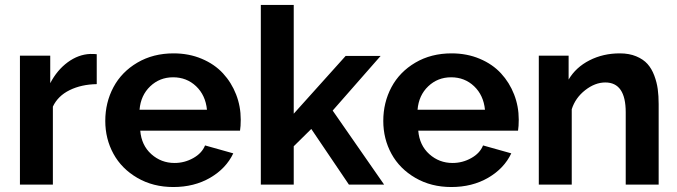

<svg xmlns="http://www.w3.org/2000/svg" viewBox="-20 -750 2751 780"><path d="M373 -408.2Q310.5 -407.2 262.9 -383.8Q215.3 -360.4 194.8 -316.9V0H61V-523.9H184.1V-412.1Q211.9 -465.3 255.1 -497.1Q298.3 -528.8 346.2 -530.8Q367.2 -530.8 373 -529.8Z M684.1 9.8Q602.1 9.8 538.1 -27.3Q474.1 -64.5 440.9 -125.2Q407.7 -186 407.7 -258.8Q407.7 -333.5 440.9 -395.8Q474.1 -458 538.1 -495.6Q602.1 -533.2 685.1 -533.2Q747.6 -533.2 799.6 -511.2Q851.6 -489.3 886 -451.9Q920.4 -414.6 939.2 -366.2Q958 -317.9 958 -264.2Q958 -236.3 955.1 -219.2H549.8Q554.7 -159.7 594.7 -123.8Q634.8 -87.9 689 -87.9Q729.5 -87.9 764.9 -107.7Q800.3 -127.4 813 -159.2L927.7 -127Q898.4 -65.4 833.7 -27.8Q769 9.8 684.1 9.8ZM546.9 -304.2H820.8Q814.9 -363.3 776.6 -399.7Q738.3 -436 683.1 -436Q628.9 -436 590.3 -399.4Q551.8 -362.8 546.9 -304.2Z M1397.5 0 1244.6 -226.1 1173.3 -155.8V0H1039.6V-730H1173.3V-288.1L1384.3 -522.9H1526.4L1331.5 -300.8L1540.5 0Z M1813.5 9.8Q1731.4 9.8 1667.5 -27.3Q1603.5 -64.5 1570.3 -125.2Q1537.1 -186 1537.1 -258.8Q1537.1 -333.5 1570.3 -395.8Q1603.5 -458 1667.5 -495.6Q1731.4 -533.2 1814.5 -533.2Q1877 -533.2 1929 -511.2Q1981 -489.3 2015.4 -451.9Q2049.8 -414.6 2068.6 -366.2Q2087.4 -317.9 2087.4 -264.2Q2087.4 -236.3 2084.5 -219.2H1679.2Q1684.1 -159.7 1724.1 -123.8Q1764.2 -87.9 1818.4 -87.9Q1858.9 -87.9 1894.3 -107.7Q1929.7 -127.4 1942.4 -159.2L2057.1 -127Q2027.8 -65.4 1963.1 -27.8Q1898.4 9.8 1813.5 9.8ZM1676.3 -304.2H1950.2Q1944.3 -363.3 1906 -399.7Q1867.7 -436 1812.5 -436Q1758.3 -436 1719.7 -399.4Q1681.2 -362.8 1676.3 -304.2Z M2655.8 0H2522V-293.9Q2522 -415 2439 -415Q2397.5 -415 2357.4 -383.8Q2317.4 -352.5 2302.7 -306.2V0H2168.9V-523.9H2290V-426.8Q2319.3 -476.6 2374.8 -504.9Q2430.2 -533.2 2498 -533.2Q2536.1 -533.2 2564.7 -521.2Q2593.3 -509.3 2610.4 -490.2Q2627.4 -471.2 2637.9 -443.4Q2648.4 -415.5 2652.1 -387.9Q2655.8 -360.4 2655.8 -327.1Z"/></svg>

Font: Rawline
Style: Bold
Weight: 700
Designer: Matt McInerney, Pablo Impallari, Rodrigo Fuenzalida
Foundry: Matt McInerney, Pablo Impallari, Rodrigo Fuenzalida
Version: Version 4.020;PS 004.020;hotconv 1.0.88;makeotf.lib2.5.64775